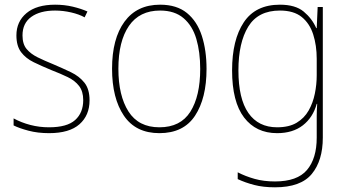

<svg xmlns="http://www.w3.org/2000/svg" viewBox="-20 -558 1480 819"><path d="M362 -130Q362 -66 319 -28Q276 10 189 10Q141 10 101.5 -0.5Q62 -11 38 -23V-53Q71 -35 109.5 -25Q148 -15 189 -15Q266 -15 300.5 -46Q335 -77 335 -131Q335 -168 317.5 -191Q300 -214 269 -229Q238 -244 199 -259Q158 -276 124 -292.5Q90 -309 70 -335.5Q50 -362 50 -407Q50 -466 93 -502Q136 -538 215 -538Q255 -538 290.5 -529.5Q326 -521 353 -509L341 -484Q318 -497 283.5 -505Q249 -513 215 -513Q151 -513 113.5 -486Q76 -459 76 -407Q76 -370 93.5 -349Q111 -328 140.5 -313.5Q170 -299 207 -284Q247 -267 282.5 -250Q318 -233 340 -205.5Q362 -178 362 -130Z M861 -264Q861 -139 812 -64.5Q763 10 660 10Q559 10 508.5 -64.5Q458 -139 458 -265Q458 -393 511 -465.5Q564 -538 663 -538Q734 -538 777.5 -502.5Q821 -467 841 -405Q861 -343 861 -264ZM485 -265Q485 -150 528 -82.5Q571 -15 660 -15Q750 -15 792 -81.5Q834 -148 834 -264Q834 -336 817.5 -392Q801 -448 763 -480.5Q725 -513 663 -513Q575 -513 530 -447.5Q485 -382 485 -265Z M1174 -538Q1240 -538 1275.5 -508.5Q1311 -479 1329 -438H1331L1335 -528H1357V29Q1357 127 1310 184Q1263 241 1153 241Q1103 241 1064.5 231Q1026 221 994 206V177Q1027 194 1066 205Q1105 216 1153 216Q1248 216 1289.5 167Q1331 118 1331 29V-15Q1331 -42 1331 -63.5Q1331 -85 1333 -115H1331Q1315 -57 1272 -23.5Q1229 10 1162 10Q1072 10 1021 -57Q970 -124 970 -258Q970 -388 1020 -463Q1070 -538 1174 -538ZM1174 -513Q1081 -513 1039 -444.5Q997 -376 997 -258Q997 -137 1039.5 -76Q1082 -15 1162 -15Q1213 -15 1245.5 -34.5Q1278 -54 1296.5 -86.5Q1315 -119 1323 -158.5Q1331 -198 1331 -237V-307Q1331 -364 1316 -411Q1301 -458 1267 -485.5Q1233 -513 1174 -513Z"/></svg>

Font: Noto Sans Myanmar SemiCondensed Thin
Style: Regular
Weight: 100
Width: 4
Designer: Monotype Design Team
Foundry: Monotype Imaging Inc.
Version: Version 2.107; ttfautohint (v1.8.4.7-5d5b)